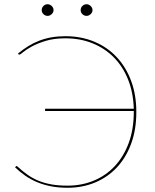

<svg xmlns="http://www.w3.org/2000/svg" viewBox="-20 -879 732 907"><path d="M65 -626Q89 -646 113.8 -661.2Q138.5 -676.5 166 -687Q193.5 -697.5 224 -702.8Q254.5 -708 289 -708Q363.5 -708 425.2 -682.2Q487 -656.5 531.2 -609.2Q575.5 -562 599.8 -496Q624 -430 624 -350Q624 -267 599.8 -200.8Q575.5 -134.5 532 -88Q488.5 -41.5 429 -16.8Q369.5 8 299 8Q255.5 8 219.5 0.8Q183.5 -6.5 153.5 -19.2Q123.5 -32 98.2 -49.8Q73 -67.5 51 -89L55.5 -93Q57 -94.5 59 -94.5Q60.5 -94.5 63 -92Q86 -70.5 109.8 -53.8Q133.5 -37 161.2 -25.5Q189 -14 222.5 -8Q256 -2 299 -2Q366 -2 423.2 -25.8Q480.5 -49.5 522.5 -94.5Q564.5 -139.5 588.2 -204Q612 -268.5 612 -350V-354.5H193V-365.5H612Q609.5 -442.5 584.8 -504Q560 -565.5 517.2 -608.5Q474.5 -651.5 416.2 -674.8Q358 -698 289 -698Q235.5 -698 196.2 -686Q157 -674 130.5 -659.5Q104 -645 89.8 -633Q75.5 -621 72 -621Q68 -621 67 -623ZM233 -831Q233 -820.5 224.2 -812.2Q215.5 -804 205 -804Q193.5 -804 185.2 -812.2Q177 -820.5 177 -831Q177 -842.5 185.2 -850.8Q193.5 -859 205 -859Q215.5 -859 224.2 -850.8Q233 -842.5 233 -831ZM417 -831Q417 -820.5 408.2 -812.2Q399.5 -804 389 -804Q377.5 -804 369.2 -812.2Q361 -820.5 361 -831Q361 -842.5 369.2 -850.8Q377.5 -859 389 -859Q399.5 -859 408.2 -850.8Q417 -842.5 417 -831Z"/></svg>

Font: Lato 2
Style: Regular
Weight: 100
Designer: Lukasz Dziedzic with Adam Twardoch and Botio Nikoltchev
Foundry: tyPoland Lukasz Dziedzic
Version: Version 2.015; 2015-08-06; http://www.latofonts.com/